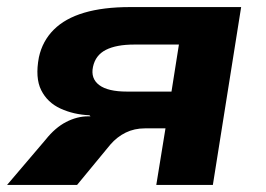

<svg xmlns="http://www.w3.org/2000/svg" viewBox="-23 -523 753 543"><path d="M-3 0 106 -128Q133 -162 164 -178Q195 -194 226 -194H233L230 -197Q185 -199 148 -216Q111 -233 93.5 -268Q76 -303 87 -361Q97 -407 129 -439Q161 -471 215 -487Q269 -503 345 -503H659L579 0H419L445 -160H387Q357 -160 332.5 -148Q308 -136 289 -114L195 0ZM336 -264H462L483 -397H357Q306 -397 276.5 -382Q247 -367 240 -334Q233 -301 257.5 -282.5Q282 -264 336 -264Z"/></svg>

Font: Nunito Sans 7pt SemiExpanded ExtraBold
Style: Italic
Weight: 800
Width: 6
Italic angle: -9°
Designer: Vernon Adams
Foundry: Vernon Adams
Version: Version 3.101;gftools[0.9.27]